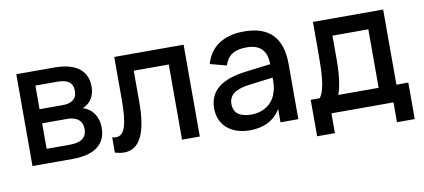

<svg xmlns="http://www.w3.org/2000/svg" viewBox="-64 -775 2455 1112"><g transform="rotate(-10 1163.5 -219.0)"><path d="M306 0C434.5 0 503 -52 503 -149.5C503 -216.5 466 -265.5 414 -279.5C458 -296.5 486.5 -335 486.5 -394.5C486.5 -489.5 418.5 -540 293 -540H69.5V0ZM293.5 -456C356.5 -456 387 -436 387 -384.5C387 -336.5 352.5 -317 303.5 -317H167V-456ZM167.5 -84V-234H316C366 -234 404 -212 404 -158.5C404 -107 368 -84 305 -84Z M553 6.5C572.5 12 590 15 606.5 15C695.5 15 743 -69.5 743 -256.5V-442H949V0H1053.5V-540H645.5V-290C645.5 -155 629.5 -80 575.5 -80C568.5 -80 561 -81 553 -83.5Z M1409 -555C1290.5 -555 1210.5 -501.5 1183 -403.5L1279.5 -378C1297 -435 1337.5 -461.5 1408 -461.5C1487.5 -461.5 1526.5 -424.5 1528 -342L1379.5 -323.5C1243 -306.5 1163.5 -253.5 1163.5 -145C1163.5 -47.5 1235 15 1346.5 15C1430.5 15 1491.5 -17 1528 -79V0H1633V-322.5C1633 -479.5 1559.5 -555 1409 -555ZM1528 -263V-259.5C1528 -235.5 1528 -203.5 1518 -177.5C1501 -116 1445.5 -73.5 1370.5 -73.5C1302 -73.5 1266.5 -100.5 1266.5 -153C1266.5 -206.5 1305 -235.5 1392.5 -246Z M1723 116.5H1827.5V0H2192.5V116.5H2297V-98H2227V-540H1814V-348.5C1814 -249.5 1810.5 -138 1775.5 -98H1723ZM1885 -98C1901.5 -138.5 1911.5 -212 1911.5 -295.5V-442H2122.5V-98Z"/></g></svg>

Font: Vela Sans SemBd
Style: Regular
Weight: 600
Designer: Principal design: Mikhail Sharanda - project Manrope.
Design modification: Ravid Balaliev
Foundry: Mikhail Sharanda
Version: Version 1.001